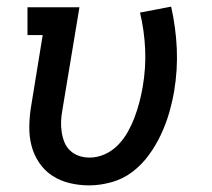

<svg xmlns="http://www.w3.org/2000/svg" viewBox="-20 -552 640 580"><path d="M249 8Q219 8 190 1Q161 -6 137.5 -21.5Q114 -37 98 -61Q82 -85 75 -112.5Q68 -140 68.5 -170.5Q69 -201 74 -231L109 -446H63V-530H220L168 -217Q165 -201 164.5 -184.5Q164 -168 166.5 -152Q169 -136 175 -121.5Q181 -107 192.5 -96.5Q204 -86 219 -81Q234 -76 251 -76Q274 -76 296.5 -86Q319 -96 336.5 -114Q354 -132 366 -153.5Q378 -175 386.5 -197.5Q395 -220 401 -243Q407 -266 411 -289Q421 -347 418.5 -403Q416 -459 403 -514L497 -532Q511 -470 514 -406Q517 -342 506 -276Q500 -242 490.5 -209.5Q481 -177 466 -145Q451 -113 429.5 -83.5Q408 -54 379.5 -32.5Q351 -11 316.5 -1.5Q282 8 249 8Z"/></svg>

Font: Iosevka Curly Slab MdEx
Style: Italic
Weight: 500
Width: 7
Italic angle: -9°
Monospace: yes
Designer: Belleve Invis
Foundry: Belleve Invis
Version: Version 11.0.0; ttfautohint (v1.8.3)